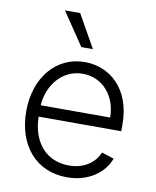

<svg xmlns="http://www.w3.org/2000/svg" viewBox="-88 -850 756 929"><g transform="rotate(10 290.5 -385.0)"><path d="M304 11.4C413.4 11.4 486.9 -47.9 511.7 -116.5L451.7 -136C430.8 -87 381.4 -46.5 304 -46.5C192.5 -46.5 121.8 -127.8 119 -253.9H525.2V-285.2C525.2 -467.3 412.6 -552.9 294.4 -552.9C153.1 -552.9 55.4 -434.7 55.4 -269.5C55.4 -104 151.3 11.4 304 11.4ZM119.3 -309.7C126.1 -411.2 194.6 -495.4 294.4 -495.4C392 -495.4 460.6 -414.8 460.6 -309.7ZM264.2 -621.1H321L230.1 -782.3H155.2Z"/></g></svg>

Font: Karasuma Gothic
Style: Light
Weight: 300
Designer: Rasmus Andersson / Ryoko Nishizuka
Foundry: rsms
Version: Version 1.00